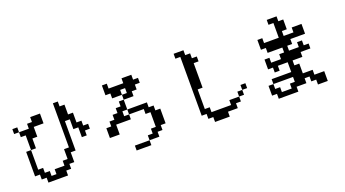

<svg xmlns="http://www.w3.org/2000/svg" viewBox="-65 -1540 4131 2301"><g transform="rotate(-20 2000.0 -390.0)"><path d="M125 -46.9V-359.4H187.5V-109.4H250V-46.9H312.5V15.6H375V-46.9H500V-109.4H562.5V-234.4H625V-796.9H687.5V-734.4H750V-609.4H812.5V-484.4H875V-421.9H937.5V-359.4H875V-296.9H812.5V-421.9H750V-546.9H687.5V-171.9H625V-46.9H562.5V15.6H500V78.1H250V15.6H187.5V-46.9ZM62.5 -609.4V-671.9H125V-609.4ZM187.5 -359.4V-546.9H125V-609.4H250V-671.9H312.5V-734.4H437.5V-609.4H312.5V-484.4H250V-359.4Z M1250 -671.9V-796.9H1312.5V-734.4H1500V-796.9H1625V-734.4H1687.5V-671.9H1625V-609.4H1562.5V-546.9H1437.5V-609.4H1312.5V-671.9ZM1125 -171.9V-296.9H1187.5V-359.4H1250V-421.9H1312.5V-484.4H1375V-546.9H1437.5V-421.9H1687.5V-359.4H1750V-296.9H1812.5V-109.4H1750V-46.9H1687.5V15.6H1562.5V-46.9H1625V-109.4H1687.5V-296.9H1625V-359.4H1437.5V-421.9H1375V-359.4H1437.5V-296.9H1250V-171.9ZM1562.5 15.6V78.1H1375V15.6ZM1437.5 -609.4H1500V-671.9H1437.5Z M2187.5 -796.9V-859.4H2312.5V-796.9H2375V-734.4H2437.5V-671.9H2375V-359.4H2312.5V-109.4H2375V-46.9H2625V-109.4H2750V-46.9H2687.5V15.6H2562.5V78.1H2375V15.6H2312.5V-46.9H2250V-796.9ZM2812.5 -171.9V-109.4H2750V-171.9ZM2812.5 -171.9V-234.4H2875V-171.9Z M3187.5 -46.9H3250V15.6H3375V-46.9H3437.5V-109.4H3187.5ZM3125 15.6V-109.4H3187.5V-171.9H3437.5V-296.9H3312.5V-234.4H3250V-296.9H3187.5V-421.9H3250V-359.4H3375V-421.9H3437.5V-484.4H3250V-546.9H3187.5V-671.9H3250V-609.4H3437.5V-796.9H3375V-859.4H3500V-796.9H3562.5V-671.9H3500V-609.4H3625V-671.9H3750V-546.9H3562.5V-484.4H3500V-421.9H3625V-484.4H3687.5V-421.9H3750V-359.4H3625V-296.9H3500V-234.4H3562.5V-109.4H3687.5V-46.9H3812.5V78.1H3687.5V15.6H3625V-46.9H3562.5V15.6H3437.5V78.1H3187.5V15.6Z"/></g></svg>

Font: KH Dot Dougenzaka 16
Style: Regular
Weight: 400
Designer: Original version for X68000 by Keitarou Hiraki (http://hp.vector.co.jp/authors/VA000874/) / TrueType conversion by Homem
Version: Version 1.00.20150527